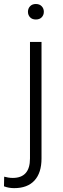

<svg xmlns="http://www.w3.org/2000/svg" viewBox="-71 -741 319 974"><path d="M70.8 -681.2Q70.8 -697.8 81.5 -709.2Q92.3 -720.7 110.8 -720.7Q129.9 -720.7 140.6 -709.2Q151.4 -697.8 151.4 -681.2Q151.4 -664.6 140.6 -653.3Q129.9 -642.1 110.8 -642.1Q92.3 -642.1 81.5 -653.3Q70.8 -664.6 70.8 -681.2ZM81.1 -528.3H139.6V63Q139.6 135.7 104 174.6Q68.4 213.4 1 213.4Q-26.9 213.4 -50.8 204.1L-49.8 155.3Q-41.5 157.7 -29.3 159.7Q-17.1 161.6 -6.3 161.6Q81.1 161.6 81.1 63Z"/></svg>

Font: Vazirmatn RD ExtraLight
Style: Regular
Weight: 200
Designer: Saber Rastikerdar
Foundry: Saber Rastikerdar
Version: Version 32.102